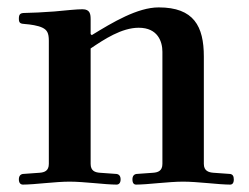

<svg xmlns="http://www.w3.org/2000/svg" viewBox="-20 -493 673 519"><path d="M31 -8C31 2 36 6 42 6C55 6 82 4 102 2C125 0 149 -2 168 -2C187 -2 212 0 235 2C255 4 282 6 295 6C301 6 306 2 306 -8C306 -17 302 -23 292 -23L250 -26C237 -27 225 -31 225 -50V-362C262 -387 309 -418 355 -418C407 -418 419 -380 419 -353V-50C419 -31 407 -27 394 -26L352 -23C342 -23 338 -17 338 -8C338 2 342 6 348 6C361 6 388 4 408 2C431 0 456 -2 475 -2C494 -2 519 0 542 2C562 4 589 6 602 6C608 6 612 2 612 -8C612 -17 609 -23 599 -23L557 -26C544 -27 531 -31 531 -50V-340C531 -422 504 -473 409 -473C352 -473 285 -433 228 -398L225 -401V-440C225 -454 224 -468 203 -468C187 -468 159 -465 127 -462C102 -460 61 -458 47 -458C34 -458 31 -454 31 -442C31 -429 37 -429 48 -428C62 -427 83 -424 95 -418C107 -412 112 -404 112 -383V-50C112 -31 100 -27 87 -26L45 -23C35 -23 31 -17 31 -8Z"/></svg>

Font: Monomakh Unicode
Style: Regular
Weight: 400
Version: Version 1.2